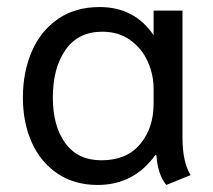

<svg xmlns="http://www.w3.org/2000/svg" viewBox="-20 -515 606 545"><path d="M45 -238Q45 -311 70.5 -369.5Q96 -428 145 -461.5Q194 -495 263 -495Q362 -495 416 -415V-485H498V-125Q498 -55 521 -18L452 10Q428 -19 424 -74L421 -75Q360 10 257 10Q191 10 143 -22.5Q95 -55 70 -111Q45 -167 45 -238ZM416 -221V-263Q416 -303 399.5 -340Q383 -377 350 -401Q317 -425 270 -425Q202 -425 166 -373.5Q130 -322 130 -238Q130 -157 165.5 -108.5Q201 -60 268 -60Q339 -60 377.5 -105.5Q416 -151 416 -221Z"/></svg>

Font: Niramit
Style: Regular
Weight: 400
Version: Version 1.000; ttfautohint (v1.6)